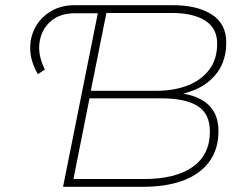

<svg xmlns="http://www.w3.org/2000/svg" viewBox="-20 -720 936 740"><path d="M126 -434Q98 -482 96.5 -529Q95 -576 116 -614.5Q137 -653 176 -676.5Q215 -700 268 -700H645Q741 -700 796.5 -664Q852 -628 852 -557Q852 -488 818.5 -442Q785 -396 729 -373Q708 -365 686 -359Q736 -351 770 -327Q822 -290 822 -215Q822 -146 787.5 -98Q753 -50 688 -25Q623 0 530 0H223L357 -669H269Q211 -669 175.5 -638Q140 -607 132.5 -557.5Q125 -508 153 -452ZM263 -30H535Q657 -30 723 -77Q789 -124 789 -213Q789 -282 741.5 -311.5Q694 -341 601 -341H325ZM330 -370H582Q650 -370 703 -390.5Q756 -411 786.5 -451.5Q817 -492 817 -552Q817 -611 771 -640.5Q725 -670 642 -670H390Z"/></svg>

Font: Montserrat Thin ExtraLight
Style: Italic
Weight: 250
Italic angle: -11.3°
Version: Version 9.000